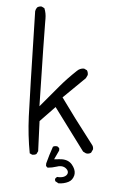

<svg xmlns="http://www.w3.org/2000/svg" viewBox="-57 -768 615 927"><g transform="rotate(5 250.0 -304.5)"><path d="M130.4 -651.4V-668Q130.4 -695.8 120.6 -718.8L107.9 -725.1Q106.4 -725.6 105.5 -725.6Q93.3 -725.6 85.4 -719.2Q79.1 -710.9 77.6 -700.7Q87.4 -282.7 91.3 -191.2Q95.2 -99.6 111.3 -14.6L122.6 -9.3Q124 -8.8 125 -8.8Q136.2 -8.8 144 -14.2L150.9 -28.3Q148.9 -70.8 145 -173.8L216.3 -248L367.2 -45.4L381.8 -38.1Q385.3 -37.6 388.2 -37.6Q398.4 -37.6 406.2 -43.5L413.6 -59.1Q414.1 -60.5 414.1 -61.5Q414.1 -74.2 406.7 -82.5Q306.6 -211.9 245.6 -297.4Q272.9 -324.7 349.6 -399.4L356.9 -414.6Q357.4 -416 357.4 -417Q357.4 -429.2 351.6 -438L337.4 -444.8Q336.4 -444.8 335.9 -444.8Q317.4 -444.8 303.2 -430.7Q258.8 -388.7 226.3 -349.9Q193.8 -311 138.2 -245.1Q130.4 -588.4 130.4 -651.4ZM194.8 38.1Q197.8 43.9 203.6 46.9Q226.1 44.9 244.6 38.6Q256.8 34.2 267.1 34.2Q283.7 34.2 294.9 45.4Q302.7 53.2 302.7 61.5Q302.7 72.3 291.7 80.1Q280.8 87.9 260.3 87.9Q256.8 87.9 253.4 87.4Q247.6 90.8 244.1 97.2Q244.1 98.6 244.1 99.9Q244.1 101.1 244.1 102.5Q244.6 106.4 246.1 108.9L262.2 117.7Q288.1 117.2 309.6 106.4Q329.1 96.7 335 72.3Q335.9 67.4 335.9 62.5Q335.9 43 318.8 22Q301.3 0.5 268.1 0.5Q261.7 0.5 254.4 1.5L231 3.9L251.5 -40V-49.8Q248 -56.2 241.2 -59.6Q237.8 -60.1 234.4 -60.1Q226.1 -60.1 220.2 -56.2Q205.6 -14.6 194.8 26.9Z"/></g></svg>

Font: NaikaiFont
Style: ExtraLight
Weight: 200
Version: Version 1.89